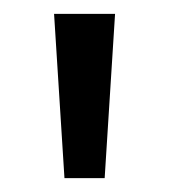

<svg xmlns="http://www.w3.org/2000/svg" viewBox="-20 -823 244 277"><path d="M58 -803H146L131 -566H73Z"/></svg>

Font: Moderustic
Style: Regular
Weight: 400
Designer: Tural Alisoy
Foundry: TAFT Foundry
Version: Version 2.120